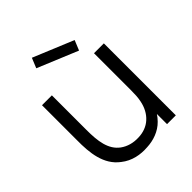

<svg xmlns="http://www.w3.org/2000/svg" viewBox="-221 -918 1061 1061"><g transform="rotate(-45 309.5 -387.5)"><path d="M444.8 -689.6 208.3 -787.5 184.4 -729.2 420.8 -631.2ZM468.8 -562.5V-272.9C468.8 -243.8 467.7 -216.7 462.5 -192.7C455.2 -154.2 437.5 -119.8 410.4 -95.8C385.4 -72.9 351 -60.4 314.6 -59.4C272.9 -57.3 235.4 -67.7 205.2 -89.6C149 -131.2 139.6 -204.2 139.6 -291.7V-562.5H62.5V-289.6C61.5 -189.6 71.9 -89.6 150 -31.3C196.9 6.2 254.2 16.7 309.4 12.5C359.4 10.4 412.5 -7.3 450 -45.8C460.4 -56.3 469.8 -67.7 477.1 -79.2V0H545.8V-562.5Z"/></g></svg>

Font: Manrope3
Style: Regular
Weight: 400
Width: 4
Designer: Mikhail Sharanda
Foundry: Mikhail Sharanda
Version: Version 3.000;PS 003.000;hotconv 1.0.88;makeotf.lib2.5.64775